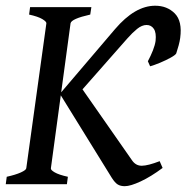

<svg xmlns="http://www.w3.org/2000/svg" viewBox="-21 -640 648 667"><path d="M296.4 -615.2 292.5 -589.4Q227.1 -574.7 224.1 -559.1L155.8 -55.7Q154.3 -49.8 168.9 -41.3Q183.6 -32.7 214.8 -25.9L211.4 0H-1L2.4 -25.9Q33.2 -32.7 51.5 -41Q69.8 -49.3 70.3 -55.7L140.1 -559.1Q140.6 -564.9 126 -573.7Q111.3 -582.5 80.1 -589.4L83.5 -615.2ZM543.9 -56.6Q503.4 -26.4 467.8 -9.8Q432.1 6.8 412.6 6.8Q397.9 6.8 388.2 1Q378.4 -4.9 367.2 -22.5L187 -314L378.4 -538.6Q447.8 -620.1 518.1 -620.1Q559.6 -620.1 586.2 -593.3Q612.8 -566.4 605 -508.3Q603.5 -496.6 599.6 -482.2Q595.7 -467.8 591.3 -454.6Q588.9 -449.2 572.3 -439.9Q555.7 -430.7 535.2 -422.1Q514.6 -413.6 500.5 -409.7L492.7 -427.2Q502.9 -446.3 510.3 -465.1Q517.6 -483.9 519.5 -498Q522.5 -526.4 513.4 -539.8Q504.4 -553.2 488.3 -553.2Q472.2 -553.2 455.3 -539.6Q438.5 -525.9 420.9 -505.9L265.6 -329.6L437 -84Q450.2 -64 471.7 -64.2Q493.2 -64.5 533.7 -80.1Z"/></svg>

Font: Gentium Book Plus
Style: Italic
Weight: 400
Italic angle: -8°
Designer: Victor Gaultney, Annie Olsen, Iska Routamaa, Becca Hirsbrunner
Foundry: SIL International
Version: Version 6.101